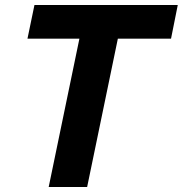

<svg xmlns="http://www.w3.org/2000/svg" viewBox="-20 -749 732 769"><path d="M175 0H329L452 -594H665L692 -729H118L90 -594H298Z"/></svg>

Font: Mona Sans
Style: Bold Italic
Weight: 700
Italic angle: -11.7°
Designer: Deni Anggara
Foundry: GitHub
Version: Version 2.000;Glyphs 3.2.3 (3260)